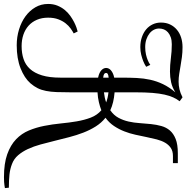

<svg xmlns="http://www.w3.org/2000/svg" viewBox="-114 -853 949 977"><g transform="rotate(90 360.5 -364.5)"><path d="M702.1 -770H666Q641.1 -770 625 -759.3Q608.9 -748.5 598.4 -730.5Q587.9 -712.4 581.5 -688Q575.2 -663.6 569.6 -636Q564 -608.4 557.6 -579.3Q551.3 -550.3 540.5 -522.7Q529.8 -495.1 513.2 -470.2Q496.6 -445.3 471.2 -426.8Q497.1 -406.2 515.4 -377.2Q533.7 -348.1 546.9 -314Q560.1 -279.8 569.8 -242.4Q579.6 -205.1 588.6 -168Q597.7 -130.9 607.2 -96.2Q616.7 -61.5 630.1 -32.5Q643.6 -3.4 661.9 17.8Q680.2 39.1 706.1 48.8Q731 58.6 759.8 61.8Q788.6 64.9 827.1 64.9L829.1 85Q822.8 86.4 814.5 87.4Q807.6 88.4 797.4 89.1Q787.1 89.8 773.9 89.8Q703.6 89.8 657 73.2Q610.4 56.6 580.8 28.3Q551.3 0 535.9 -37.1Q520.5 -74.2 512.5 -115.2Q504.4 -156.2 500.2 -199Q496.1 -241.7 489.5 -280.5Q482.9 -319.3 470.5 -351.8Q458 -384.3 433.1 -405.8Q414.6 -398.4 391.8 -393.1Q369.1 -387.7 341.8 -386.2V-250Q341.8 -209 340.6 -178.5Q339.4 -147.9 334.7 -124.3Q330.1 -100.6 320.8 -81.8Q311.5 -63 295.9 -44.9Q269 -14.2 219.5 5.4Q169.9 24.9 102.1 24.9Q60.1 24.9 22 13.2Q-16.1 1.5 -44.9 -19.5Q-73.7 -40.5 -90.8 -69.8Q-107.9 -99.1 -107.9 -134.8Q-107.9 -161.1 -99.4 -182.1Q-90.8 -203.1 -77.4 -219.5Q-64 -235.8 -47.4 -247.6Q-30.8 -259.3 -15.4 -267.1Q0 -274.9 12.9 -279.3Q25.9 -283.7 32.2 -285.2L42 -265.1Q30.8 -259.3 16.8 -249.3Q2.9 -239.3 -9.3 -223.9Q-21.5 -208.5 -29.8 -186.5Q-38.1 -164.6 -38.1 -134.8Q-38.1 -103 -27.3 -77.9Q-16.6 -52.7 2.7 -35.4Q22 -18.1 48.6 -9Q75.2 0 106.9 0Q142.6 0 172.1 -9.8Q201.7 -19.5 222.7 -42.5Q243.7 -65.4 255.4 -103.5Q267.1 -141.6 267.1 -198.2V-389.2Q252.9 -392.1 243.4 -396.7Q233.9 -401.4 228.3 -407Q222.7 -412.6 220.2 -418.5Q217.8 -424.3 217.8 -430.2Q217.8 -435.5 220.2 -441.7Q222.7 -447.8 228.3 -453.1Q233.9 -458.5 243.4 -463.4Q252.9 -468.3 267.1 -471.2V-511.2Q267.1 -550.3 268.8 -585.7Q270.5 -621.1 277.8 -654.5Q285.2 -688 300.3 -719.5Q315.4 -751 341.8 -782.2Q316.9 -766.6 290.5 -760.7Q264.2 -754.9 236.8 -754.9Q203.1 -754.9 168.2 -759.5Q133.3 -764.2 97.2 -764.2Q76.7 -764.2 61.5 -758.8Q46.4 -753.4 36.4 -744.6Q26.4 -735.8 21.7 -724.1Q17.1 -712.4 17.1 -699.2Q17.1 -686 23.4 -673.3Q29.8 -660.6 42 -650.9Q54.2 -641.1 71.8 -635Q89.4 -628.9 111.8 -628.9Q132.3 -628.9 149.2 -632.8Q166 -636.7 177.7 -641.6Q191.4 -647 202.1 -654.8L211.9 -633.8Q198.7 -625 182.6 -618.7Q168.9 -613.3 150.6 -608.6Q132.3 -604 111.8 -604Q84 -604 60.8 -612.1Q37.6 -620.1 21.2 -634Q4.9 -647.9 -4.2 -667.2Q-13.2 -686.5 -13.2 -709Q-13.2 -735.4 -3.4 -755.6Q6.3 -775.9 23.2 -790Q40 -804.2 62.7 -811.5Q85.4 -818.8 111.8 -818.8Q138.7 -818.8 162.1 -815.7Q185.5 -812.5 206.8 -808.8Q228 -805.2 247.8 -802Q267.6 -798.8 287.1 -798.8Q306.6 -798.8 326.2 -803.2Q345.7 -807.6 367.2 -818.8L387.2 -804.2Q376 -789.6 367.7 -771.5Q359.4 -753.4 353.5 -727.5Q347.7 -701.7 344.7 -665.5Q341.8 -629.4 341.8 -579.1V-473.1Q395.5 -468.8 433.1 -451.2Q458.5 -468.8 471.4 -492.9Q484.4 -517.1 490.5 -544.4Q496.6 -571.8 498.5 -601.1Q500.5 -630.4 503.4 -658.2Q506.3 -686 513.2 -710.9Q520 -735.8 535.9 -754.4Q551.8 -772.9 579.3 -783.9Q606.9 -794.9 651.9 -794.9H702.1ZM341.8 -418.9Q369.6 -421.9 393.1 -430.2Q370.1 -439 341.8 -441.9ZM243.2 -430.2Q243.2 -423.8 248.3 -420.2Q253.4 -416.5 267.1 -415V-442.9Q252 -441.4 247.6 -438Q243.2 -434.6 243.2 -430.2Z"/></g></svg>

Font: Rochester
Style: Regular
Weight: 400
Version: Version 1.006